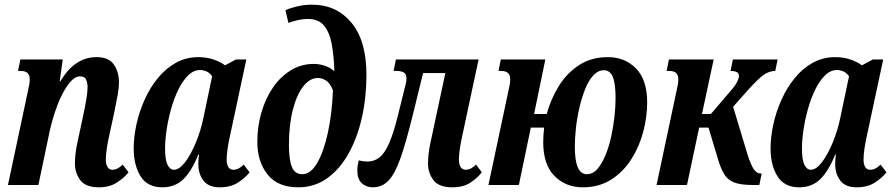

<svg xmlns="http://www.w3.org/2000/svg" viewBox="-20 -790 3820 820"><path d="M403 10Q345 10 322.5 -21Q300 -52 300 -91Q300 -110 302.5 -133.5Q305 -157 312 -188L335 -295Q343 -332 348.5 -365Q354 -398 354 -418Q354 -435 348 -449.5Q342 -464 322 -464Q297 -464 271.5 -429.5Q246 -395 225.5 -341.5Q205 -288 192 -229L144 0H14L99 -400Q103 -417 105 -429Q107 -441 107 -452Q107 -487 69 -487H57L67 -536H248L235 -443H238Q299 -546 392 -546Q445 -546 466.5 -514Q488 -482 488 -440Q488 -415 482.5 -384Q477 -353 469 -315L445 -204Q439 -177 435.5 -152Q432 -127 432 -108Q432 -89 439 -77Q446 -65 460 -65Q482 -65 504 -87L529 -54Q510 -30 478.5 -10Q447 10 403 10Z M673 10Q610 10 580.5 -37Q551 -84 551 -156Q551 -206 563 -260Q575 -314 598 -365Q621 -416 654.5 -457Q688 -498 731.5 -522Q775 -546 827 -546Q863 -546 893 -535.5Q923 -525 941 -511L988 -536H1032L961 -204Q955 -177 951.5 -152Q948 -127 948 -108Q948 -89 955 -77Q962 -65 977 -65Q999 -65 1021 -87L1046 -54Q1027 -30 996 -10Q965 10 918 10Q871 10 849 -18.5Q827 -47 827 -90Q827 -98 827.5 -107.5Q828 -117 830 -130H827Q799 -60 763.5 -25Q728 10 673 10ZM723 -65Q746 -65 771 -98Q796 -131 817 -182.5Q838 -234 849 -288L886 -464Q875 -480 861 -485.5Q847 -491 835 -491Q807 -491 783.5 -468Q760 -445 741.5 -407Q723 -369 710.5 -324Q698 -279 691.5 -235Q685 -191 685 -156Q685 -107 695.5 -86Q706 -65 723 -65Z M1254 10Q1166 10 1122.5 -45Q1079 -100 1079 -184Q1079 -250 1096.5 -310Q1114 -370 1146 -416.5Q1178 -463 1222.5 -490Q1267 -517 1320 -517Q1342 -517 1365 -510Q1388 -503 1408 -486Q1406 -553 1396.5 -603Q1387 -653 1363.5 -681Q1340 -709 1295 -709Q1271 -709 1247.5 -703Q1224 -697 1212 -692L1199 -746Q1214 -754 1246 -762Q1278 -770 1313 -770Q1417 -770 1481 -693Q1545 -616 1545 -470Q1545 -374 1525.5 -287.5Q1506 -201 1468.5 -134Q1431 -67 1377 -28.5Q1323 10 1254 10ZM1271 -46Q1307 -46 1335 -94.5Q1363 -143 1380.5 -224Q1398 -305 1402 -404Q1390 -435 1372.5 -446Q1355 -457 1338 -457Q1303 -457 1275 -421Q1247 -385 1230.5 -320.5Q1214 -256 1214 -170Q1214 -109 1226.5 -77.5Q1239 -46 1271 -46Z M1572 10Q1544 10 1525 -7.5Q1506 -25 1506 -62Q1506 -81 1512 -105Q1534 -100 1549 -100Q1578 -100 1600.5 -117.5Q1623 -135 1642 -178.5Q1661 -222 1680 -299L1712 -428Q1716 -441 1716 -454Q1716 -474 1704.5 -480.5Q1693 -487 1674 -487H1661L1671 -536H2024L1953 -204Q1947 -177 1943.5 -152Q1940 -127 1940 -108Q1940 -89 1947 -77Q1954 -65 1969 -65Q1991 -65 2013 -87L2038 -54Q2019 -30 1989 -10Q1959 10 1912 10Q1854 10 1831 -21Q1808 -52 1808 -91Q1808 -110 1810.5 -133.5Q1813 -157 1820 -188L1882 -478H1787L1741 -291Q1713 -178 1689.5 -112Q1666 -46 1638.5 -18Q1611 10 1572 10Z M2066 0 2151 -400Q2155 -417 2157 -429Q2159 -441 2159 -452Q2159 -487 2121 -487H2109L2119 -536H2309L2261 -303H2315Q2332 -366 2366 -421.5Q2400 -477 2452.5 -511.5Q2505 -546 2576 -546Q2649 -546 2696.5 -497.5Q2744 -449 2744 -352Q2744 -292 2727.5 -228.5Q2711 -165 2677 -111Q2643 -57 2591 -23.5Q2539 10 2469 10Q2396 10 2348 -38.5Q2300 -87 2300 -183Q2300 -214 2304 -245H2247L2196 0ZM2486 -46Q2512 -46 2531.5 -68.5Q2551 -91 2566 -127.5Q2581 -164 2590.5 -207.5Q2600 -251 2604.5 -294Q2609 -337 2609 -371Q2609 -434 2597 -462Q2585 -490 2559 -490Q2534 -490 2513.5 -467.5Q2493 -445 2478.5 -408Q2464 -371 2454 -327.5Q2444 -284 2439.5 -241Q2435 -198 2435 -164Q2435 -103 2448 -74.5Q2461 -46 2486 -46Z M2784 0 2869 -400Q2873 -417 2875 -429Q2877 -441 2877 -452Q2877 -487 2839 -487H2827L2837 -536H3028L2978 -303H3016L3098 -399Q3120 -424 3128 -440Q3136 -456 3136 -466Q3136 -487 3100 -487L3110 -536H3301L3291 -487Q3266 -487 3242.5 -471Q3219 -455 3175 -406L3111 -334L3173 -129Q3187 -85 3199.5 -67Q3212 -49 3228 -49H3233L3223 0H3193Q3145 0 3117.5 -10Q3090 -20 3075 -43Q3060 -66 3048 -105L3006 -245H2966L2914 0Z M3393 10Q3330 10 3300.5 -37Q3271 -84 3271 -156Q3271 -206 3283 -260Q3295 -314 3318 -365Q3341 -416 3374.5 -457Q3408 -498 3451.5 -522Q3495 -546 3547 -546Q3583 -546 3613 -535.5Q3643 -525 3661 -511L3708 -536H3752L3681 -204Q3675 -177 3671.5 -152Q3668 -127 3668 -108Q3668 -89 3675 -77Q3682 -65 3697 -65Q3719 -65 3741 -87L3766 -54Q3747 -30 3716 -10Q3685 10 3638 10Q3591 10 3569 -18.5Q3547 -47 3547 -90Q3547 -98 3547.5 -107.5Q3548 -117 3550 -130H3547Q3519 -60 3483.5 -25Q3448 10 3393 10ZM3443 -65Q3466 -65 3491 -98Q3516 -131 3537 -182.5Q3558 -234 3569 -288L3606 -464Q3595 -480 3581 -485.5Q3567 -491 3555 -491Q3527 -491 3503.5 -468Q3480 -445 3461.5 -407Q3443 -369 3430.5 -324Q3418 -279 3411.5 -235Q3405 -191 3405 -156Q3405 -107 3415.5 -86Q3426 -65 3443 -65Z"/></svg>

Font: Noto Serif ExtraCondensed
Style: Bold Italic
Weight: 700
Width: 2
Italic angle: -12°
Designer: Monotype Design Team
Foundry: Monotype Imaging Inc.
Version: Version 2.013; ttfautohint (v1.8.4.7-5d5b)